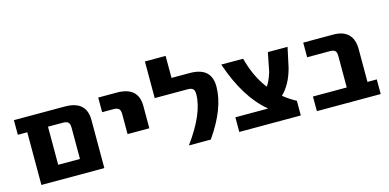

<svg xmlns="http://www.w3.org/2000/svg" viewBox="-67 -1061 2903 1432"><g transform="rotate(-15 1385.0 -345.0)"><path d="M437 -354Q437 -384 425 -395.5Q413 -407 383 -407H269V-113H437ZM269 0H109V-407H36V-520H429Q595 -520 595 -372V0Z M687 -407V-520H830Q996 -520 996 -372V-200H828V-354Q828 -384 815.5 -395.5Q803 -407 773 -407Z M1248 0Q1400 -208 1400 -356Q1400 -384 1388 -395.5Q1376 -407 1346 -407H1093V-690H1253V-520H1394Q1560 -520 1560 -372Q1560 -204 1417 0Z M1888 -115Q1731 -244 1637 -520H1806Q1843 -376 1922 -273Q1946 -304 1968 -374L1997 -520H2149L2116 -367Q2085 -247 2014 -178Q2060 -141 2112 -113V0H1637V-113H1888Z M2497 -356Q2497 -385 2485.5 -396Q2474 -407 2445 -407H2270V-520H2503Q2578 -520 2617.5 -481Q2657 -442 2657 -366V-113H2729V0H2236V-113H2497Z"/></g></svg>

Font: M PLUS 1p ExtraBold
Style: Regular
Weight: 800
Version: Version 1.062